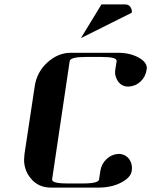

<svg xmlns="http://www.w3.org/2000/svg" viewBox="-20 -856 690 876"><path d="M89.8 -127.9Q89.8 -136.2 91.8 -153.8L138.2 -460.9Q147 -525.4 194.8 -569.8Q244.1 -615.2 303.2 -615.2H517.1Q575.2 -615.2 615.2 -591.8Q649.9 -571.8 649.9 -544.9Q649.9 -543.9 649.4 -541.5Q648.9 -539.1 648.9 -538.1Q644.5 -505.9 621.1 -483.9Q598.1 -462.4 565.9 -460.9Q536.1 -460.9 519 -483.9Q504.9 -504.9 504.9 -526.9Q504.9 -528.3 505.4 -532.2Q505.9 -536.1 505.9 -538.1L512.2 -577.1Q515.1 -596.2 443.8 -596.2H372.1Q300.8 -596.2 297.9 -577.1L217.8 -38.1Q214.8 -19 287.1 -19H358.9Q430.7 -19 432.1 -38.1L438 -77.1Q442.4 -107.9 466.8 -130.9Q489.7 -152.3 521 -153.8Q550.3 -153.8 568.8 -130.9Q582 -112.8 582 -89.8Q582 -80.1 581.1 -76.2Q576.7 -45.4 530.8 -22Q487.3 0 426.8 0H212.9Q152.8 0 118.2 -44.9Q89.8 -80.6 89.8 -127.9ZM349.1 -682.1 442.9 -835.9H550.8Q566.4 -835.9 574.2 -825.2Q583.5 -812 581.1 -797.9Z"/></svg>

Font: Hjet
Style: Italic
Weight: 400
Designer: T. Christopher White
Version: Version 1.2